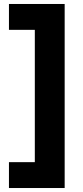

<svg xmlns="http://www.w3.org/2000/svg" viewBox="-20 -765 415 965"><path d="M25 180V50H155V-615H25V-745H305V180Z"/></svg>

Font: Plus Jakarta Display
Style: Bold
Weight: 700
Designer: Gumpita Rahayu
Foundry: Tokotype Studio
Version: Version 1.000;hotconv 1.0.109;makeotfexe 2.5.65596